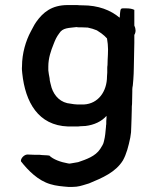

<svg xmlns="http://www.w3.org/2000/svg" viewBox="-20 -514 609 759"><path d="M63 124C92 161 131 200 179 214C201 221 227 223 251 225C262 225 272 225 282 224C300 222 317 215 332 211C385 189 437 167 466 120C480 95 488 64 495 30L498 9C498 2 499 -7 499 -16C499 -26 500 -37 500 -45C500 -57 501 -70 501 -82C501 -89 501 -97 502 -103C502 -120 503 -136 503 -152V-161C503 -166 504 -171 505 -176L507 -199C508 -214 509 -230 509 -245C509 -274 511 -315 511 -345V-376C518 -387 517 -401 511 -413V-475C503 -479 493 -481 479 -481H467C454 -482 456 -471 454 -456C454 -452 454 -448 453 -444C417 -474 369 -493 306 -493C299 -493 292 -493 285 -494H248C184 -494 150 -465 123 -427C115 -416 109 -402 102 -390C82 -353 67 -303 67 -252C66 -242 67 -233 68 -224C80 -110 131 -18 249 -14H281C287 -14 292 -14 298 -15C305 -15 311 -16 318 -16C352 -20 382 -34 401 -56V-47C400 -41 400 -32 400 -23C399 -19 399 -15 399 -13C397 7 396 25 391 44C389 56 382 65 376 75C357 104 321 116 289 127C279 129 270 130 260 132C256 133 253 133 249 132C220 127 190 116 175 101C161 99 150 100 137 98C123 98 108 98 93 97C76 94 60 114 63 124ZM171 -236V-251C171 -284 181 -313 192 -340C198 -356 204 -369 214 -382C228 -405 252 -403 283 -407C286 -406 289 -406 292 -406H302C311 -406 319 -405 327 -405C338 -403 354 -398 363 -394L381 -382C389 -376 397 -369 403 -362C404 -354 405 -347 406 -340C409 -312 405 -285 405 -257C404 -252 404 -247 404 -243V-227C404 -222 403 -216 403 -212C403 -152 368 -104 312 -101H286C282 -101 277 -102 273 -102C268 -103 264 -103 260 -104C220 -107 195 -134 184 -167C182 -177 176 -193 176 -205C174 -215 172 -226 171 -236Z"/></svg>

Font: Hussar Pisanka
Style: Regular
Weight: 400
Designer: Robert Jablonski
Foundry: Cannot Into Space Fonts
Version: Version 1.070